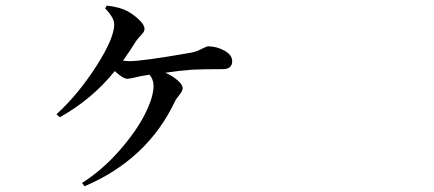

<svg xmlns="http://www.w3.org/2000/svg" viewBox="-20 -605 1540 682"><path d="M353.5 -575.2 359.4 -585Q405.3 -580.1 432.6 -565.4Q454.1 -553.7 473.6 -535.2Q493.2 -516.6 493.2 -502.9Q493.2 -495.1 488.8 -489.3Q484.4 -483.4 476.6 -475.1Q468.8 -466.8 463.9 -460Q447.3 -432.6 417 -389.6Q432.6 -387.7 439.5 -387.7Q486.3 -387.7 659.2 -418Q678.7 -421.9 696.3 -431.2Q713.9 -440.4 719.7 -440.4Q749 -440.4 776.9 -425.3Q804.7 -410.2 804.7 -387.7Q804.7 -359.4 771.5 -359.4Q700.2 -359.4 662.1 -357.4Q621.1 -354.5 567.4 -346.7Q593.8 -335 611.3 -319.3Q628.9 -303.7 628.9 -292Q628.9 -282.2 616.7 -267.1Q604.5 -252 602.5 -247.1Q504.9 -39.1 280.3 56.6L271.5 44.9Q344.7 -2 404.8 -70.8Q464.8 -139.6 495.1 -200.2Q525.4 -260.7 525.4 -299.8Q525.4 -323.2 510.7 -339.8Q507.8 -338.9 497.6 -337.4Q487.3 -335.9 482.4 -335Q475.6 -334 458 -329.6Q440.4 -325.2 432.6 -325.2Q417 -325.2 387.7 -352.5Q306.6 -252 192.4 -188.5L180.7 -199.2Q256.8 -268.6 321.3 -368.7Q385.7 -468.8 385.7 -518.6Q385.7 -542 353.5 -575.2Z"/></svg>

Font: Bpmf Zihi Serif SemiBold
Style: SemiBold
Weight: 600
Foundry: But Ko
Version: Version 1.320